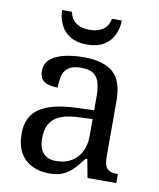

<svg xmlns="http://www.w3.org/2000/svg" viewBox="-84 -809 732 886"><g transform="rotate(10 281.5 -366.5)"><path d="M205 10Q161 10 125.5 -7.5Q90 -25 70 -60.5Q50 -96 50 -150Q50 -230 106.5 -268Q163 -306 278 -310L361 -313V-373Q361 -409 355 -436.5Q349 -464 329 -480Q309 -496 268 -496Q230 -496 210 -482Q190 -468 183.5 -443.5Q177 -419 177 -387Q135 -387 113.5 -401.5Q92 -416 92 -450Q92 -485 116.5 -506Q141 -527 182 -536.5Q223 -546 272 -546Q364 -546 409.5 -507Q455 -468 455 -373V-114Q455 -86 461 -70.5Q467 -55 481 -48.5Q495 -42 517 -42H520V0H385L369 -86H361Q340 -58 320 -36.5Q300 -15 273.5 -2.5Q247 10 205 10ZM228 -52Q269 -52 298.5 -69Q328 -86 344.5 -117.5Q361 -149 361 -191V-272L297 -269Q240 -267 207.5 -252Q175 -237 161 -210.5Q147 -184 147 -145Q147 -114 156 -93.5Q165 -73 183 -62.5Q201 -52 228 -52ZM275 -606Q228 -606 197 -624.5Q166 -643 151 -674.5Q136 -706 135 -743H181Q189 -707 213.5 -691Q238 -675 275 -675Q312 -675 336.5 -691Q361 -707 369 -743H415Q414 -706 399 -674.5Q384 -643 353.5 -624.5Q323 -606 275 -606Z"/></g></svg>

Font: Noto Serif Myanmar
Style: Regular
Weight: 400
Designer: Ben Mitchell and the Monotype Design Team
Foundry: Monotype Imaging Inc.
Version: Version 2.106